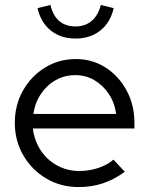

<svg xmlns="http://www.w3.org/2000/svg" viewBox="-20 -748 604 777"><path d="M298 9Q226 9 167.5 -25.5Q109 -60 74.5 -119Q40 -178 40 -251Q40 -323 73 -381.5Q106 -440 162 -474.5Q218 -509 287 -509Q354 -509 407.5 -474.5Q461 -440 492.5 -381.5Q524 -323 524 -251V-228H113Q119 -179 144.5 -140Q170 -101 211 -78.5Q252 -56 301 -56Q340 -56 377 -68Q414 -80 439 -102L485 -53Q443 -22 397.5 -6.5Q352 9 298 9ZM115 -287H450Q444 -332 420.5 -367.5Q397 -403 362 -423.5Q327 -444 285 -444Q242 -444 206 -424Q170 -404 146 -368.5Q122 -333 115 -287ZM286 -592Q226 -592 185.5 -624.5Q145 -657 132 -715L184 -728Q205 -641 286 -641Q324 -641 350.5 -663Q377 -685 388 -728L440 -715Q427 -657 386 -624.5Q345 -592 286 -592Z"/></svg>

Font: Red Hat Display
Style: Regular
Weight: 300
Designer: Pentagram, MCKL
Foundry: Pentagram, MCKL
Version: Version 1.023